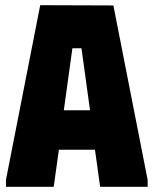

<svg xmlns="http://www.w3.org/2000/svg" viewBox="-20 -720 593 740"><path d="M3 0V-27L135 -700L417 -699L549 -27V0H366L346 -143H207L187 0ZM226 -295H327L294 -534H259Z"/></svg>

Font: Phudu ExtraBold
Style: Regular
Weight: 800
Version: Version 1.005;gftools[0.9.23]